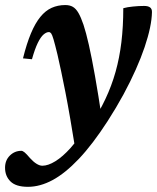

<svg xmlns="http://www.w3.org/2000/svg" viewBox="-74 -480 622 760"><path d="M52.5 -245.5 17 -249Q31.5 -307.5 48.5 -348Q65.5 -388.5 85.8 -413.2Q106 -438 130.5 -449Q155 -460 184.5 -460Q202 -460 214.2 -453Q226.5 -446 236.5 -428.8Q246.5 -411.5 256.5 -382Q266.5 -352 277.8 -302.2Q289 -252.5 302 -179.5Q315 -106.5 330 -6.5L226.5 125Q214.5 50 204.2 -9.2Q194 -68.5 185 -114.5Q176 -160.5 168.2 -197.2Q160.5 -234 153.5 -264Q143.5 -305 138 -323.8Q132.5 -342.5 128.5 -347.8Q124.5 -353 119.5 -353Q109.5 -353 98.2 -343.2Q87 -333.5 75.5 -310Q64 -286.5 52.5 -245.5ZM265.5 20.5 283.5 17.5Q318.5 -35.5 343.2 -88Q368 -140.5 383.5 -195.8Q399 -251 406.5 -313Q414 -375 414 -447.5Q430 -452 452.8 -454.2Q475.5 -456.5 496.5 -456.5Q512.5 -456.5 520.2 -450.5Q528 -444.5 527.5 -431.5Q527 -404.5 519.8 -369.8Q512.5 -335 498.5 -293.5Q484.5 -252 463.5 -204.8Q442.5 -157.5 414.8 -106.2Q387 -55 352 -0.5Q292.5 91.5 238.2 148.8Q184 206 134.2 232.8Q84.5 259.5 36.5 259.5Q-11 259.5 -32.5 238.2Q-54 217 -54 184Q-54 154.5 -35 135.8Q-16 117 10.5 117Q16 117 23.8 123.5Q31.5 130 44.5 145.5Q58 160.5 70.5 168.2Q83 176 93.5 176Q116.5 176 145.2 158.2Q174 140.5 205.2 105.8Q236.5 71 265.5 20.5Z"/></svg>

Font: Newsreader 16pt 16pt
Style: Bold Italic
Weight: 700
Italic angle: -17°
Version: Version 1.003